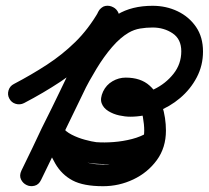

<svg xmlns="http://www.w3.org/2000/svg" viewBox="-20 -605 721 663"><path d="M63 -249Q49 -242 34 -246.5Q19 -251 12 -265Q5 -278 9.5 -293Q14 -308 28 -315Q89 -347 142 -381.5Q195 -416 240 -460Q285 -504 321 -566Q330 -582 344 -584.5Q358 -587 371 -580Q383 -574 389 -560.5Q395 -547 387 -531Q321 -394 254.5 -257Q188 -120 122 16Q114 33 99 36.5Q84 40 72 34Q59 28 52.5 14.5Q46 1 54 -16Q72 -53 89.5 -89Q107 -125 124 -162Q150 -214 176 -266.5Q202 -319 231 -370Q264 -427 300 -476Q336 -525 385.5 -555Q435 -585 507 -585Q554 -585 593.5 -566Q633 -547 657 -512Q681 -477 681 -427Q681 -379 659.5 -338Q638 -297 602 -266.5Q566 -236 521 -219Q476 -202 430 -202Q412 -202 391.5 -206.5Q371 -211 354 -221.5Q337 -232 331 -248.5Q325 -265 336 -289Q347 -312 368.5 -324.5Q390 -337 414 -337Q466 -337 496.5 -309.5Q527 -282 540 -240Q553 -198 553 -154Q553 -95 521.5 -52Q490 -9 440.5 14.5Q391 38 336 38Q268 38 230.5 18Q193 -2 171 -40Q149 -78 130 -133Q124 -148 130.5 -160.5Q137 -173 148 -179Q160 -184 173.5 -182Q187 -180 196 -166Q206 -151 227.5 -140Q249 -129 273 -122.5Q297 -116 313 -114Q313 -114 313 -114Q314 -114 314 -114Q340 -112 372.5 -114.5Q405 -117 436 -125Q467 -133 491 -148Q504 -156 519 -152.5Q534 -149 542 -136Q550 -123 547 -107.5Q544 -92 530 -84Q500 -65 461.5 -54Q423 -43 382.5 -40Q342 -37 307 -40Q307 -40 307 -40Q307 -40 307 -40Q279 -42 245 -52.5Q211 -63 180.5 -81Q150 -99 134 -125Q125 -138 132 -151Q139 -164 152 -171Q166 -177 180.5 -175.5Q195 -174 200 -158Q214 -120 226 -93Q238 -66 262.5 -51.5Q287 -37 336 -37Q370 -37 402.5 -50.5Q435 -64 456.5 -90Q478 -116 478 -154Q478 -175 473.5 -200.5Q469 -226 455.5 -244Q442 -262 414 -262Q406 -262 404 -258Q402 -253 403.5 -263Q405 -273 402 -277Q398 -285 409 -281Q420 -277 430 -277Q471 -277 511.5 -296.5Q552 -316 579 -350Q606 -384 606 -428Q606 -470 576 -490Q546 -510 507 -510Q485 -510 464 -506.5Q443 -503 424 -492Q395 -475 367 -442.5Q339 -410 313.5 -368Q288 -326 265.5 -282Q243 -238 224.5 -198Q206 -158 192 -129Q174 -93 156.5 -56.5Q139 -20 122 16Q114 33 99 36.5Q84 40 72 34Q59 28 52.5 14.5Q46 1 54 -16Q121 -153 187 -290Q253 -427 319 -564Q327 -580 342 -582.5Q357 -585 369 -578Q382 -571 388.5 -557.5Q395 -544 386 -528Q346 -461 297 -411.5Q248 -362 189 -323Q130 -284 63 -249Q63 -249 63 -249Q63 -249 63 -249Z"/></svg>

Font: FRB American Cursive Guidelines Arrows Extrabold
Style: Bold Italic
Weight: 800
Italic angle: -25°
Version: Version 2.0;Modular Font Editor K font №1